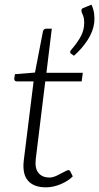

<svg xmlns="http://www.w3.org/2000/svg" viewBox="-20 -795 425 823"><path d="M177 8Q125 8 100 -20.5Q75 -49 82 -108L124 -446H53Q47 -446 44 -449Q41 -452 41 -458L44 -477L130 -484L164 -660Q167 -672 178 -672H202L179 -483H335L330 -446H174L133 -111Q129 -72 145.5 -53Q162 -34 192 -34Q206 -34 223 -42Q240 -50 254.5 -58Q269 -66 273 -66Q278 -66 281 -61L292 -39Q271 -18 239 -5Q207 8 177 8ZM338 -761 372 -775Q381 -756 383.5 -736.5Q386 -717 384 -698Q379 -659 355 -622.5Q331 -586 297 -556L283 -566Q280 -568 281 -573Q281 -575 282 -576.5Q283 -578 284 -580Q306 -605 321.5 -630.5Q337 -656 340 -682Q342 -698 340 -712.5Q338 -727 330 -743Q330 -745 329.5 -747Q329 -749 329 -751Q330 -759 338 -761Z"/></svg>

Font: Aleo Light
Style: Italic
Weight: 300
Italic angle: -7°
Designer: Alessio Laiso
Foundry: Alessio Laiso
Version: Version 2.001;gftools[0.9.29]